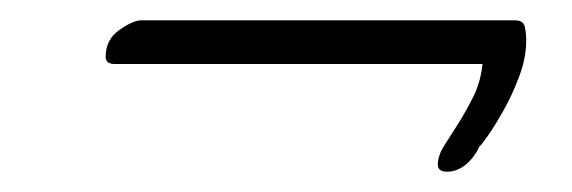

<svg xmlns="http://www.w3.org/2000/svg" viewBox="-20 -389 563 189"><path d="M93 -326Q84 -326 84 -333Q84 -350 97.5 -359.5Q111 -369 119 -369H487Q495 -369 496.5 -363Q498 -357 498 -349Q498 -332 491 -313.5Q484 -295 475.5 -280Q467 -265 460 -255Q453 -245 452 -245Q447 -234 438.5 -227Q430 -220 420 -220Q411 -220 411 -227Q411 -236 417.5 -246Q424 -256 431.5 -268Q439 -280 446 -294Q453 -308 455 -326Z"/></svg>

Font: Discipuli Britannica
Style: Regular
Weight: 400
Designer: Peter Wiegel
Foundry: Peter Wiegel
Version: Version 0.001 2009